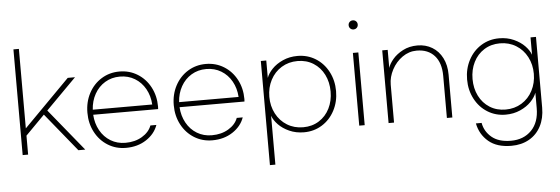

<svg xmlns="http://www.w3.org/2000/svg" viewBox="-60 -939 4297 1473"><g transform="rotate(-5 2088.0 -202.0)"><path d="M271 -218 124 -69V77H82V-737H124V-125L478 -483H534L300 -247L564 77H511Z M605 -203Q605 -286 640.5 -353Q676 -420 738 -458.5Q800 -497 877 -497Q954 -497 1016 -458.5Q1078 -420 1113.5 -353Q1149 -286 1149 -203Q1149 -189 1148 -184H648Q652 -117 682 -63Q712 -9 762.5 21.5Q813 52 877 52Q950 52 1004.5 19.5Q1059 -13 1078 -64H1124Q1100 4 1033.5 47.5Q967 91 877 91Q800 91 738 52.5Q676 14 640.5 -53Q605 -120 605 -203ZM1106 -223Q1102 -290 1072 -343.5Q1042 -397 991.5 -427.5Q941 -458 877 -458Q813 -458 762.5 -427.5Q712 -397 682 -343.5Q652 -290 648 -223Z M1270 -203Q1270 -286 1305.5 -353Q1341 -420 1403 -458.5Q1465 -497 1542 -497Q1619 -497 1681 -458.5Q1743 -420 1778.5 -353Q1814 -286 1814 -203Q1814 -189 1813 -184H1313Q1317 -117 1347 -63Q1377 -9 1427.5 21.5Q1478 52 1542 52Q1615 52 1669.5 19.5Q1724 -13 1743 -64H1789Q1765 4 1698.5 47.5Q1632 91 1542 91Q1465 91 1403 52.5Q1341 14 1305.5 -53Q1270 -120 1270 -203ZM1771 -223Q1767 -290 1737 -343.5Q1707 -397 1656.5 -427.5Q1606 -458 1542 -458Q1478 -458 1427.5 -427.5Q1377 -397 1347 -343.5Q1317 -290 1313 -223Z M1965 -483H2007V-349Q2019 -383 2051.5 -417Q2084 -451 2135 -474Q2186 -497 2248 -497Q2325 -497 2387 -458.5Q2449 -420 2484.5 -352.5Q2520 -285 2520 -203Q2520 -121 2484.5 -53.5Q2449 14 2387 52.5Q2325 91 2248 91Q2186 91 2135 68Q2084 45 2051.5 11Q2019 -23 2007 -57V319H1965ZM2478 -203Q2478 -275 2449 -333Q2420 -391 2367 -424.5Q2314 -458 2245 -458Q2176 -458 2121.5 -424.5Q2067 -391 2036.5 -332.5Q2006 -274 2006 -203Q2006 -132 2036.5 -73.5Q2067 -15 2121.5 18.5Q2176 52 2245 52Q2314 52 2367 18.5Q2420 -15 2449 -73Q2478 -131 2478 -203Z M2730 -697Q2730 -682 2720 -672Q2710 -662 2695 -662Q2680 -662 2670 -672Q2660 -682 2660 -697Q2660 -712 2670 -722Q2680 -732 2695 -732Q2710 -732 2720 -722Q2730 -712 2730 -697ZM2716 77H2674V-483H2716Z M2900 -483H2942V-344Q2951 -375 2981 -410.5Q3011 -446 3060 -471.5Q3109 -497 3172 -497Q3235 -497 3285 -467Q3335 -437 3363 -381.5Q3391 -326 3391 -254V77H3349V-247Q3349 -348 3299.5 -403Q3250 -458 3163 -458Q3103 -458 3052.5 -422.5Q3002 -387 2972 -330.5Q2942 -274 2942 -215V77H2900Z M3567 138H3611Q3623 205 3676.5 249.5Q3730 294 3824 294Q3922 294 3982 232.5Q4042 171 4042 62V-57Q4030 -23 3997.5 11Q3965 45 3914 68Q3863 91 3801 91Q3724 91 3662 52.5Q3600 14 3564.5 -53.5Q3529 -121 3529 -203Q3529 -285 3564.5 -352.5Q3600 -420 3662 -458.5Q3724 -497 3801 -497Q3863 -497 3914 -474Q3965 -451 3997.5 -417Q4030 -383 4042 -349V-483H4084V62Q4084 143 4052 204.5Q4020 266 3961 299.5Q3902 333 3824 333Q3713 333 3648.5 278.5Q3584 224 3567 138ZM4043 -203Q4043 -274 4012.5 -332.5Q3982 -391 3927.5 -424.5Q3873 -458 3804 -458Q3735 -458 3682 -424.5Q3629 -391 3600 -333Q3571 -275 3571 -203Q3571 -131 3600 -73Q3629 -15 3682 18.5Q3735 52 3804 52Q3873 52 3927.5 18.5Q3982 -15 4012.5 -73.5Q4043 -132 4043 -203Z"/></g></svg>

Font: Gmarket Sans TTF Light
Style: Regular
Weight: 300
Designer: Creative Director : Sungho Lee; Art Director : Kiwoong Choi; Project Manager : Sori Yang, Jongwook Yoon; Font Designer :
Foundry: Sandoll Inc.
Version: Version 1.000;hotconv 1.0.109;makeotfexe 2.5.65596